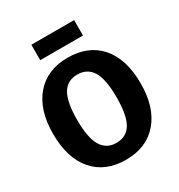

<svg xmlns="http://www.w3.org/2000/svg" viewBox="-208 -1030 1107 1186"><g transform="rotate(-30 345.5 -437.0)"><path d="M497 -781H192V-891H497ZM345 -710Q493 -710 575.5 -615Q658 -520 658 -347Q658 -177 575 -80Q492 17 345 17Q198 17 115.5 -78.5Q33 -174 33 -347Q33 -517 116 -613.5Q199 -710 345 -710ZM345 -103Q417 -103 451.5 -160.5Q486 -218 486 -347Q486 -476 451 -533Q416 -590 345 -590Q274 -590 239.5 -532.5Q205 -475 205 -347Q205 -219 240 -161Q275 -103 345 -103Z"/></g></svg>

Font: FiraGO
Style: Bold
Weight: 700
Designer: bBox Type
Foundry: bBox Type GmbH
Version: Version 1.001;PS 001.001;hotconv 1.0.88;makeotf.lib2.5.64775